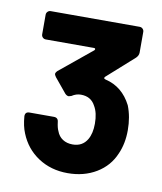

<svg xmlns="http://www.w3.org/2000/svg" viewBox="-58 -883 439 521"><g transform="rotate(10 162.0 -622.5)"><path d="M303 -553Q303 -516 290 -487Q275 -451 241 -430.5Q207 -410 162 -410Q116 -410 81 -433Q46 -456 30 -496Q22 -515 20 -542Q20 -554 32 -554H99Q111 -554 112 -542Q114 -526 118 -518Q123 -504 134.5 -496.5Q146 -489 162 -489Q189 -489 202 -511Q212 -528 212 -555Q212 -585 201 -603Q189 -626 161 -626Q148 -626 136 -618Q130 -616 129 -616Q124 -616 119 -621L86 -661Q82 -667 82 -669Q82 -673 87 -678L176 -751Q178 -753 177.5 -755Q177 -757 174 -757H41Q36 -757 32.5 -760.5Q29 -764 29 -769V-823Q29 -828 32.5 -831.5Q36 -835 41 -835H286Q291 -835 294.5 -831.5Q298 -828 298 -823V-766Q298 -758 291 -751L217 -685Q215 -683 215.5 -681Q216 -679 220 -678Q267 -667 291 -620Q303 -590 303 -553Z"/></g></svg>

Font: UMi
Style: Bold
Weight: 700
Designer: Peter Middis
Foundry: We Are UMi
Version: Version 1.0